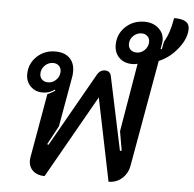

<svg xmlns="http://www.w3.org/2000/svg" viewBox="-55 -859 934 924"><g transform="rotate(5 411.5 -397.0)"><path d="M117 -61Q117 -66 119 -78L173 -385Q197 -395 210 -406L207 -410Q183 -391 149 -391Q114 -391 91 -414Q68 -437 68 -472Q68 -523 104.5 -558Q141 -593 194 -593Q238 -593 262.5 -569.5Q287 -546 287 -505Q287 -488 285 -479L242 -236L193 -145L200 -143L401 -497Q415 -523 440 -523Q465 -523 470 -497L545 -143L553 -146L537 -238L593 -569Q584 -565 567 -565Q528 -565 504 -588.5Q480 -612 480 -650Q480 -702 517 -737.5Q554 -773 609 -773Q650 -773 676.5 -749.5Q703 -726 703 -691Q703 -682 702 -677L697 -649H703L710 -685Q724 -709 733 -736Q742 -763 749 -803Q787 -803 805 -792Q823 -781 823 -757Q823 -711 784.5 -662Q746 -613 693 -591L602 -78Q595 -39 568 -15Q541 9 503 9L421 -391L194 9Q159 9 138 -10Q117 -29 117 -61ZM639 -678Q639 -695 628 -705.5Q617 -716 600 -716Q577 -716 560 -699.5Q543 -683 543 -660Q543 -643 554 -632.5Q565 -622 583 -622Q606 -622 622.5 -639Q639 -656 639 -678ZM227 -499Q227 -516 216 -526.5Q205 -537 188 -537Q165 -537 148 -520Q131 -503 131 -480Q131 -463 142 -452.5Q153 -442 171 -442Q194 -442 210.5 -459Q227 -476 227 -499Z"/></g></svg>

Font: K2D Medium
Style: Italic
Weight: 500
Italic angle: -10°
Designer: Katatrad Aksorn Co.,Ltd.
Foundry: Cadson Demak Co.,Ltd.
Version: Version 1.000; ttfautohint (v1.6)